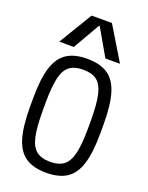

<svg xmlns="http://www.w3.org/2000/svg" viewBox="-182 -1089 914 1188"><g transform="rotate(20 275.0 -495.0)"><path d="M275 10Q191 10 140 -24Q89 -58 66 -134Q43 -210 43 -335V-395Q43 -521 66 -596.5Q89 -672 140 -706Q191 -740 275 -740Q360 -740 411 -706Q462 -672 485 -596.5Q508 -521 508 -395V-335Q508 -210 485 -134Q462 -58 411 -24Q360 10 275 10ZM275 -62Q333 -62 365.5 -87.5Q398 -113 412 -173.5Q426 -234 426 -340V-390Q426 -497 412 -557.5Q398 -618 365.5 -643Q333 -668 275 -668Q218 -668 185 -643Q152 -618 138.5 -557.5Q125 -497 125 -390V-340Q125 -234 138.5 -173.5Q152 -113 185 -87.5Q218 -62 275 -62ZM75 -780 208 -1000H342L475 -780H379L277 -957H273L171 -780Z"/></g></svg>

Font: M PLUS Code Latin SemiExpanded
Style: Regular
Weight: 400
Width: 6
Designer: Coji Morishita
Foundry: UNDERFOREST DESIGN
Version: Version 1.002; ttfautohint (v1.8.3)